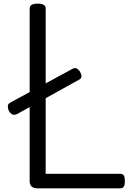

<svg xmlns="http://www.w3.org/2000/svg" viewBox="-20 -1035 734 1055"><path d="M187 0Q143 0 143 -40V-988Q143 -1002 154 -1008.5Q165 -1015 187 -1015Q209 -1015 220 -1008.5Q231 -1002 231 -988V-80H639Q654 -80 660 -71.5Q666 -63 666 -40Q666 -18 660 -9Q654 0 639 0ZM75 -409Q61 -402 50 -405.5Q39 -409 29 -425Q23 -437 23 -450.5Q23 -464 36 -471L375 -655Q389 -663 398 -660Q407 -657 417 -645Q439 -610 416 -598Z"/></svg>

Font: Playwrite ES Deco
Style: Regular
Weight: 400
Designer: Veronika Burian, José Scaglione
Foundry: TypeTogether
Version: Version 1.002